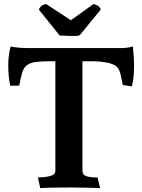

<svg xmlns="http://www.w3.org/2000/svg" viewBox="-20 -955 723 978"><path d="M605 -522Q600 -555 592.5 -582Q585 -609 569 -620Q553 -631 520 -637Q487 -643 455 -643H400V-87Q400 -79 402.5 -72Q405 -65 413.5 -60.5Q422 -56 437 -53.5Q452 -51 477 -51L490 3Q460 2 419 1Q378 0 340 0Q308 0 265.5 0.5Q223 1 185 3L173 -51Q203 -52 220.5 -55Q238 -58 247 -62.5Q256 -67 259 -73Q262 -79 262 -87V-643H229Q191 -643 160.5 -639Q130 -635 114 -620Q100 -609 92.5 -583Q85 -557 78 -519L32 -518Q22 -567 22 -622Q22 -673 34 -718Q60 -713 84 -711.5Q108 -710 122 -710H556Q571 -710 598 -710Q625 -710 657 -718Q660 -683 661.5 -662.5Q663 -642 663 -621Q663 -599 661.5 -575Q660 -551 652 -515ZM368 -772Q352 -772 338.5 -772Q325 -772 314 -773Q311 -773 299 -773.5Q287 -774 284 -774L178 -906Q182 -917 189.5 -923.5Q197 -930 214 -935L341 -852L457 -935Q471 -930 475.5 -927.5Q480 -925 486 -919Q490 -915 491.5 -911.5Q493 -908 493 -906L393 -784Q390 -777 382.5 -774.5Q375 -772 368 -772Z"/></svg>

Font: Lusitana
Style: Bold
Weight: 700
Designer: Ana Paula Megda
Foundry: Ana Paula Megda
Version: Version 1.000; ttfautohint (v1.1) -l 8 -r 50 -G 200 -x 14 -D